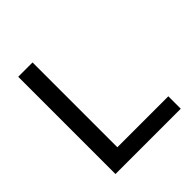

<svg xmlns="http://www.w3.org/2000/svg" viewBox="-159 -675 786 786"><g transform="rotate(-45 234.5 -281.5)"><path d="M65 -8V-563H148V-8ZM65 0V-72H443V0Z"/></g></svg>

Font: Darker Grotesque Light SemiBold
Style: Regular
Weight: 600
Version: Version 1.000;gftools[0.9.28]